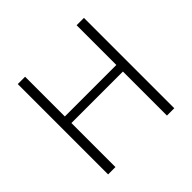

<svg xmlns="http://www.w3.org/2000/svg" viewBox="-175 -894 1073 1073"><g transform="rotate(-45 362.0 -357.0)"><path d="M623 0H565V-348H158V0H100V-714H158V-400H565V-714H623Z"/></g></svg>

Font: Noto Sans Canadian Aboriginal Light
Style: Regular
Weight: 300
Designer: Monotype Design Team, Typotheque's Kevin King
Foundry: Monotype Imaging Inc.
Version: Version 2.004; ttfautohint (v1.8.4.7-5d5b)